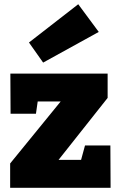

<svg xmlns="http://www.w3.org/2000/svg" viewBox="-20 -888 567 908"><path d="M502 -200 503 0H28V-115L297 -445L323 -408H112L164 -448L150 -350H30L29 -540H489V-425L215 -79L210 -132H398L349 -79L382 -200ZM184 -592 117 -687 350 -868 447 -737Z"/></svg>

Font: Bitter Thin Black
Style: Regular
Weight: 900
Version: Version 3.020